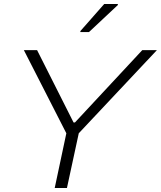

<svg xmlns="http://www.w3.org/2000/svg" viewBox="-20 -938 803 958"><path d="M253 0 311 -273 99 -688H165L347 -327H354L690 -688H763L373 -273L314 0ZM381 -778V-783L500 -918H568V-913L424 -778Z"/></svg>

Font: Saira Expanded Light
Style: Italic
Weight: 300
Width: 7
Italic angle: -12°
Designer: Hector Gatti with collaboration of the Omnibus-Type team
Foundry: Omnibus-Type
Version: Version 1.101